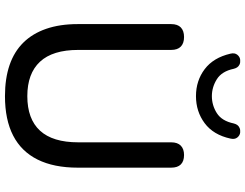

<svg xmlns="http://www.w3.org/2000/svg" viewBox="-127 -851 987 773"><g transform="rotate(90 366.5 -464.5)"><path d="M367 9Q296 9 242 -9.5Q188 -28 151.5 -65Q115 -102 96 -157Q77 -212 77 -284V-660Q77 -686 90.5 -699Q104 -712 129 -712Q154 -712 167.5 -699Q181 -686 181 -660V-286Q181 -183 228.5 -132Q276 -81 367 -81Q459 -81 506 -132Q553 -183 553 -286V-660Q553 -686 566.5 -699Q580 -712 604 -712Q629 -712 642 -699Q655 -686 655 -660V-284Q655 -188 622.5 -122.5Q590 -57 526 -24Q462 9 367 9ZM367 -760Q305 -760 258.5 -795Q212 -830 196 -899Q192 -916 200.5 -926.5Q209 -937 221 -938Q232 -939 239.5 -935.5Q247 -932 251 -926Q255 -920 257 -912Q267 -864 299 -844Q331 -824 367 -824Q404 -824 435.5 -844Q467 -864 477 -912Q479 -920 483 -926Q487 -932 495 -935.5Q503 -939 513 -938Q525 -937 533.5 -926.5Q542 -916 538 -899Q523 -830 476 -795Q429 -760 367 -760Z"/></g></svg>

Font: Nunito ExtraLight SemiBold
Style: Regular
Weight: 600
Version: Version 3.602